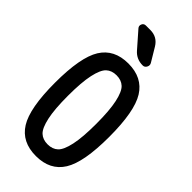

<svg xmlns="http://www.w3.org/2000/svg" viewBox="-300 -1027 1100 1100"><g transform="rotate(45 250.0 -477.5)"><path d="M203.1 -964.8Q259.8 -964.8 289.1 -916L338.9 -833Q346.7 -819.3 338.9 -804.7Q331.1 -790 315.4 -790Q264.6 -790 232.4 -827.1L148.4 -922.9Q137.7 -934.6 144 -949.7Q150.4 -964.8 167 -964.8ZM313 -622.1Q289.1 -644.5 250 -644.5Q210.9 -644.5 187 -622.1Q163.1 -599.6 149.4 -536.6Q135.7 -473.6 135.7 -364.7Q135.7 -255.9 149.4 -192.9Q163.1 -129.9 187 -107.4Q210.9 -85 250 -85Q289.1 -85 313 -107.4Q336.9 -129.9 350.6 -192.9Q364.3 -255.9 364.3 -364.7Q364.3 -473.6 350.6 -536.6Q336.9 -599.6 313 -622.1ZM417 -74.7Q364.3 9.8 250 9.8Q135.7 9.8 83 -74.7Q30.3 -159.2 30.3 -365.2Q30.3 -571.3 83 -655.8Q135.7 -740.2 250 -740.2Q364.3 -740.2 417 -655.8Q469.7 -571.3 469.7 -365.2Q469.7 -159.2 417 -74.7Z"/></g></svg>

Font: Rounded Mgen+ 2m medium
Style: Regular
Weight: 500
Designer: [Source Han Sans]
Ryoko NISHIZUKA  (kana & ideographs); Paul D. Hunt (Latin, Greek & Cyrillic); Wenlong ZHANG  (bopomofo
Version: Version 1.059.20150602